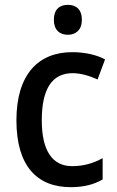

<svg xmlns="http://www.w3.org/2000/svg" viewBox="-20 -765 483 795"><path d="M261 -745C227 -745 203 -726 203 -683C203 -641 227 -621 261 -621C294 -621 319 -641 319 -683C319 -726 295 -745 261 -745ZM273 10C327 10 369 -1 405 -22V-110C368 -90 328 -77 279 -77C196 -77 153 -142 153 -267C153 -396 195 -462 281 -462C314 -462 351 -451 384 -436L415 -519C382 -537 334 -549 279 -549C138 -549 48 -456 48 -267C48 -78 133 10 273 10Z"/></svg>

Font: Noto Sans SemiCondensed Medium
Style: Regular
Weight: 500
Width: 4
Designer: Monotype Design Team
Foundry: Monotype Imaging Inc.
Version: Version 2.013